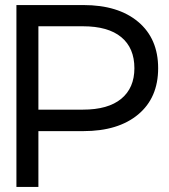

<svg xmlns="http://www.w3.org/2000/svg" viewBox="-20 -730 669 760"><path d="M512 -460Q512 -540 460 -583Q408 -626 308 -626H132V-296H308Q408 -296 460 -339Q512 -382 512 -460ZM45 -710H310Q448 -710 527 -643.5Q606 -577 606 -460Q606 -343 527 -277Q448 -211 310 -211H132V10H45Z"/></svg>

Font: AtCorfu Sans
Style: AtCorfu Sans Regular
Weight: 400
Designer: Kostas Teopoulos
Foundry: Kostas Teopoulos
Version: Version 1.00 July 8, 2025, initial release